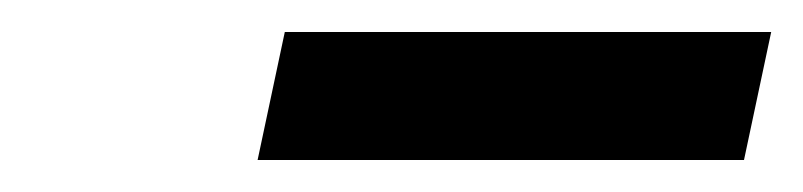

<svg xmlns="http://www.w3.org/2000/svg" viewBox="-20 -703 502 120"><path d="M141 -603H445L462 -683H158Z"/></svg>

Font: Source Serif Pro Black
Style: Italic
Weight: 900
Italic angle: -12°
Designer: Frank Grießhammer
Foundry: Adobe Systems Incorporated
Version: Version 3.001;hotconv 1.0.111;makeotfexe 2.5.65597